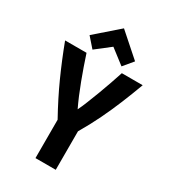

<svg xmlns="http://www.w3.org/2000/svg" viewBox="-222 -1035 1005 1140"><g transform="rotate(30 280.0 -465.0)"><path d="M212 0V-263Q151 -373 104.5 -476Q58 -579 15 -693H162Q188 -613 219.5 -529Q251 -445 284 -376Q297 -402 312.5 -441Q328 -480 345 -524.5Q362 -569 377 -613Q392 -657 404 -693H547Q519 -617 490 -546.5Q461 -476 427.5 -406.5Q394 -337 351 -264V0ZM183 -727 125 -793 282 -930 437 -793 382 -727 282 -804Z"/></g></svg>

Font: Ubuntu Sans Mono
Style: Bold
Weight: 700
Monospace: yes
Designer: Dalton Maag Ltd
Foundry: Dalton Maag Ltd
Version: Version 1.006